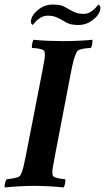

<svg xmlns="http://www.w3.org/2000/svg" viewBox="-30 -821 462 845"><path d="M203 -801Q221 -801 235 -798Q249 -795 265 -785Q281 -775 298 -767.5Q315 -760 338 -760Q355 -760 368.5 -768.5Q382 -777 391 -787Q400 -797 403 -801Q405 -800 408.5 -796.5Q412 -793 412 -787Q412 -776 406.5 -765.5Q401 -755 394 -747Q375 -728 356 -719.5Q337 -711 315 -711Q297 -711 283 -714Q269 -717 253 -727Q237 -737 220 -744.5Q203 -752 180 -752Q163 -752 149 -743.5Q135 -735 126 -725Q117 -715 114 -711Q112 -712 109 -715.5Q106 -719 106 -725Q106 -736 111.5 -747Q117 -758 124 -765Q143 -785 162 -793Q181 -801 203 -801ZM247 -640Q276 -640 312.5 -641.5Q349 -643 376 -646Q378 -642 376 -628.5Q374 -615 369 -610Q363 -610 349.5 -608.5Q336 -607 324 -603.5Q312 -600 308 -593Q300 -578 294 -555.5Q288 -533 282 -501L213 -142Q212 -138 211.5 -134Q211 -130 210 -126Q205 -101 202 -82Q199 -63 202 -50Q203 -44 214 -40Q225 -36 238 -34.5Q251 -33 257 -32Q259 -27 256.5 -14Q254 -1 250 4Q225 1 187.5 -1Q150 -3 121 -3Q93 -3 55.5 -1Q18 1 -9 4Q-11 -1 -8 -14Q-5 -27 -1 -32Q5 -33 18.5 -34.5Q32 -36 44.5 -40Q57 -44 60 -50Q68 -65 73.5 -88Q79 -111 85 -142L155 -501Q156 -505 156.5 -509Q157 -513 158 -517Q163 -542 166 -561Q169 -580 166 -593Q165 -600 154 -603.5Q143 -607 130 -608.5Q117 -610 111 -610Q109 -615 111.5 -628.5Q114 -642 118 -646Q144 -643 181.5 -641.5Q219 -640 247 -640Z"/></svg>

Font: Amiri
Style: Bold Italic
Weight: 700
Italic angle: 10°
Designer: Khaled Hosny
Version: Version 0.113